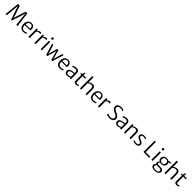

<svg xmlns="http://www.w3.org/2000/svg" viewBox="1284 -4763 8965 8965"><g transform="rotate(45 5767.0 -280.5)"><path d="M73 0 152 -743H269L434 -260L470 -121L506 -260L661 -743H772L868 0H785L733 -462L711 -682L651 -462L493 7H448L282 -462L216 -682L197 -462L153 0Z M1235 8Q1118 8 1055.5 -67.2Q993 -142.5 993 -276Q993 -359.5 1022 -424.2Q1051 -489 1106.5 -526.2Q1162 -563.5 1242 -564Q1301 -565 1345.5 -539.2Q1390 -513.5 1415.2 -466Q1440.5 -418.5 1442 -355Q1442 -329 1441.5 -308.2Q1441 -287.5 1438 -270H1073Q1072.5 -260.5 1073 -250Q1075.5 -178.5 1099.5 -135.5Q1123.5 -92.5 1164 -73.2Q1204.5 -54 1256 -54Q1281.5 -54 1310.8 -60.5Q1340 -67 1365.8 -76.8Q1391.5 -86.5 1406 -96L1423 -43Q1405 -28 1374 -16.5Q1343 -5 1306.2 1.5Q1269.5 8 1235 8ZM1237 -506Q1176 -506 1131.5 -463.5Q1087 -421 1076 -325H1365Q1368 -376 1356.8 -417Q1345.5 -458 1316.5 -482Q1287.5 -506 1237 -506Z M1581 0V-556H1651L1655.5 -482.5Q1667 -497 1693.2 -516.2Q1719.5 -535.5 1754.2 -549.8Q1789 -564 1825 -564Q1863 -564 1878 -558V-481Q1870.5 -485 1855.8 -489Q1841 -493 1810 -493Q1762 -493 1723 -471Q1684 -449 1663 -428V0Z M1980 0V-556H2050L2054.5 -482.5Q2066 -497 2092.2 -516.2Q2118.5 -535.5 2153.2 -549.8Q2188 -564 2224 -564Q2262 -564 2277 -558V-481Q2269.5 -485 2254.8 -489Q2240 -493 2209 -493Q2161 -493 2122 -471Q2083 -449 2062 -428V0Z M2391 0V-556H2472V0ZM2427 -678Q2405.5 -678 2389.8 -692.5Q2374 -707 2374 -733Q2374 -761 2393.2 -778.5Q2412.5 -796 2434 -796Q2461 -796 2474 -780.2Q2487 -764.5 2487 -741Q2487 -712.5 2468.8 -695.2Q2450.5 -678 2427 -678Z M2764 9 2589 -557H2671L2782 -174L2804 -86L2823 -174L2931 -557H3011L3120 -174L3141 -85L3162 -172L3270 -557H3349L3176 9H3101L2985 -400L2970.5 -472L2955 -400L2841 9Z M3653 8Q3536 8 3473.5 -67.2Q3411 -142.5 3411 -276Q3411 -359.5 3440 -424.2Q3469 -489 3524.5 -526.2Q3580 -563.5 3660 -564Q3719 -565 3763.5 -539.2Q3808 -513.5 3833.2 -466Q3858.5 -418.5 3860 -355Q3860 -329 3859.5 -308.2Q3859 -287.5 3856 -270H3491Q3490.5 -260.5 3491 -250Q3493.5 -178.5 3517.5 -135.5Q3541.5 -92.5 3582 -73.2Q3622.5 -54 3674 -54Q3699.5 -54 3728.8 -60.5Q3758 -67 3783.8 -76.8Q3809.5 -86.5 3824 -96L3841 -43Q3823 -28 3792 -16.5Q3761 -5 3724.2 1.5Q3687.5 8 3653 8ZM3655 -506Q3594 -506 3549.5 -463.5Q3505 -421 3494 -325H3783Q3786 -376 3774.8 -417Q3763.5 -458 3734.5 -482Q3705.5 -506 3655 -506Z M4136 8Q4062.5 8 4014.8 -33.2Q3967 -74.5 3967 -147Q3967 -202 3997.8 -240.2Q4028.5 -278.5 4087 -300Q4119.5 -312.5 4159 -319.8Q4198.5 -327 4236.8 -330Q4275 -333 4304 -333V-391Q4304 -455 4271.8 -476.5Q4239.5 -498 4174 -498Q4146 -498 4114.8 -490.8Q4083.5 -483.5 4057 -472.5Q4030.5 -461.5 4016 -451L3996 -509Q4005.5 -515.5 4035.8 -529Q4066 -542.5 4108 -553.8Q4150 -565 4195 -565Q4252 -565 4294.8 -550Q4337.5 -535 4361.2 -496.5Q4385 -458 4385 -388V0H4309V-52Q4286 -31 4240.8 -11.5Q4195.5 8 4136 8ZM4047 -153Q4047 -109.5 4073.5 -81.2Q4100 -53 4160 -53Q4194.5 -53 4224.8 -62.2Q4255 -71.5 4276 -82.8Q4297 -94 4304 -101V-281Q4284 -281 4252.5 -278.5Q4221 -276 4188.2 -270.2Q4155.5 -264.5 4132 -255Q4090 -239.5 4068.5 -215Q4047 -190.5 4047 -153Z M4714 8Q4680 8 4651 -2.2Q4622 -12.5 4604.5 -42.5Q4587 -72.5 4587 -132V-495H4510V-540Q4537 -547.5 4562.8 -552.8Q4588.5 -558 4595 -575Q4598 -583.5 4601.8 -603.2Q4605.5 -623 4609.8 -645.2Q4614 -667.5 4619 -684H4668V-557H4841V-495H4668V-178Q4668 -122.5 4675 -97.2Q4682 -72 4698.2 -65Q4714.5 -58 4742 -58Q4759 -58 4780 -62.2Q4801 -66.5 4819.2 -72.8Q4837.5 -79 4847 -85L4861 -38Q4847 -26.5 4822 -16Q4797 -5.5 4768.2 1.2Q4739.5 8 4714 8Z M4985 0V-813H5067V-565L5062.5 -488.5Q5083.5 -505 5116.2 -522.2Q5149 -539.5 5188 -551.8Q5227 -564 5267 -565Q5359.5 -566.5 5399.8 -513.8Q5440 -461 5439 -331V0H5358V-336Q5358 -427 5331.8 -463.2Q5305.5 -499.5 5234 -497Q5193 -495.5 5146.5 -475Q5100 -454.5 5067 -429V0Z M5826 8Q5709 8 5646.5 -67.2Q5584 -142.5 5584 -276Q5584 -359.5 5613 -424.2Q5642 -489 5697.5 -526.2Q5753 -563.5 5833 -564Q5892 -565 5936.5 -539.2Q5981 -513.5 6006.2 -466Q6031.5 -418.5 6033 -355Q6033 -329 6032.5 -308.2Q6032 -287.5 6029 -270H5664Q5663.5 -260.5 5664 -250Q5666.5 -178.5 5690.5 -135.5Q5714.5 -92.5 5755 -73.2Q5795.5 -54 5847 -54Q5872.5 -54 5901.8 -60.5Q5931 -67 5956.8 -76.8Q5982.5 -86.5 5997 -96L6014 -43Q5996 -28 5965 -16.5Q5934 -5 5897.2 1.5Q5860.5 8 5826 8ZM5828 -506Q5767 -506 5722.5 -463.5Q5678 -421 5667 -325H5956Q5959 -376 5947.8 -417Q5936.5 -458 5907.5 -482Q5878.5 -506 5828 -506Z M6172 0V-556H6242L6246.5 -482.5Q6258 -497 6284.2 -516.2Q6310.5 -535.5 6345.2 -549.8Q6380 -564 6416 -564Q6454 -564 6469 -558V-481Q6461.5 -485 6446.8 -489Q6432 -493 6401 -493Q6353 -493 6314 -471Q6275 -449 6254 -428V0Z M6944 8Q6895.5 8 6852.5 0.8Q6809.5 -6.5 6778 -16.8Q6746.5 -27 6733 -36L6753 -104Q6783 -86 6834.8 -72Q6886.5 -58 6939 -58Q7016.5 -58 7061.8 -87.8Q7107 -117.5 7107 -179Q7107 -221.5 7084.5 -249.5Q7062 -277.5 7022 -299.2Q6982 -321 6930 -345Q6881.5 -367 6836.8 -398Q6792 -429 6763.5 -470.8Q6735 -512.5 6735 -567Q6735 -618.5 6756.2 -653.8Q6777.5 -689 6812.8 -710.5Q6848 -732 6890.2 -741.5Q6932.5 -751 6975 -751Q7045.5 -751 7088.5 -737.8Q7131.5 -724.5 7151 -711L7134 -646Q7107 -663.5 7069.5 -674.8Q7032 -686 6975 -686Q6935.5 -686 6898.5 -674.5Q6861.5 -663 6837.8 -639Q6814 -615 6814 -578Q6814 -536.5 6833.2 -508.2Q6852.5 -480 6889.5 -457.2Q6926.5 -434.5 6979 -409Q7016 -391.5 7053 -371.2Q7090 -351 7120.5 -325.2Q7151 -299.5 7169.5 -266Q7188 -232.5 7188 -188Q7188 -122.5 7157 -79Q7126 -35.5 7071 -13.8Q7016 8 6944 8Z M7461 8Q7387.5 8 7339.8 -33.2Q7292 -74.5 7292 -147Q7292 -202 7322.8 -240.2Q7353.5 -278.5 7412 -300Q7444.5 -312.5 7484 -319.8Q7523.5 -327 7561.8 -330Q7600 -333 7629 -333V-391Q7629 -455 7596.8 -476.5Q7564.5 -498 7499 -498Q7471 -498 7439.8 -490.8Q7408.5 -483.5 7382 -472.5Q7355.5 -461.5 7341 -451L7321 -509Q7330.5 -515.5 7360.8 -529Q7391 -542.5 7433 -553.8Q7475 -565 7520 -565Q7577 -565 7619.8 -550Q7662.5 -535 7686.2 -496.5Q7710 -458 7710 -388V0H7634V-52Q7611 -31 7565.8 -11.5Q7520.5 8 7461 8ZM7372 -153Q7372 -109.5 7398.5 -81.2Q7425 -53 7485 -53Q7519.5 -53 7549.8 -62.2Q7580 -71.5 7601 -82.8Q7622 -94 7629 -101V-281Q7609 -281 7577.5 -278.5Q7546 -276 7513.2 -270.2Q7480.5 -264.5 7457 -255Q7415 -239.5 7393.5 -215Q7372 -190.5 7372 -153Z M7893 0V-556H7966V-485Q7986 -500 8018.8 -518.2Q8051.5 -536.5 8091 -550.2Q8130.5 -564 8171 -565Q8262 -566.5 8300 -516.8Q8338 -467 8338 -344V0H8256V-345Q8256 -427.5 8232.5 -463.8Q8209 -500 8137 -497Q8111 -496.5 8081.5 -486.5Q8052 -476.5 8024 -461Q7996 -445.5 7975 -429V0Z M8484 -32 8497 -94Q8507.5 -86.5 8532.8 -77Q8558 -67.5 8590.8 -60.5Q8623.5 -53.5 8657 -53Q8710.5 -53 8744.8 -74.8Q8779 -96.5 8779 -139Q8779 -168.5 8760.5 -188Q8742 -207.5 8715.8 -220.5Q8689.5 -233.5 8666 -243Q8613.5 -264 8573.2 -288.5Q8533 -313 8510.2 -345.8Q8487.5 -378.5 8488 -424Q8489 -472 8515.8 -503Q8542.5 -534 8586.5 -549Q8630.5 -564 8683 -564Q8732 -565 8771.5 -554.8Q8811 -544.5 8826 -536L8812 -474Q8798 -484.5 8762.2 -494.2Q8726.5 -504 8686 -504Q8626 -504 8595.5 -482.5Q8565 -461 8564 -428Q8563.5 -384.5 8595.8 -361.2Q8628 -338 8672 -319Q8715.5 -300.5 8757.5 -278.5Q8799.5 -256.5 8827.2 -224.8Q8855 -193 8855 -145Q8855 -71.5 8802.2 -31.8Q8749.5 8 8661 8Q8608 8 8558 -4.2Q8508 -16.5 8484 -32Z M9180 0V-743H9259L9261 -67H9573L9571 0Z M9698 0V-556H9779V0ZM9734 -678Q9712.5 -678 9696.8 -692.5Q9681 -707 9681 -733Q9681 -761 9700.2 -778.5Q9719.5 -796 9741 -796Q9768 -796 9781 -780.2Q9794 -764.5 9794 -741Q9794 -712.5 9775.8 -695.2Q9757.5 -678 9734 -678Z M10159 -186Q10119 -186 10083.5 -196.5Q10068 -186 10053 -166.8Q10038 -147.5 10038 -126Q10038 -91 10056 -77.5Q10074 -64 10118 -64H10239Q10318.5 -64 10359.5 -44Q10400.5 -24 10415.2 7.5Q10430 39 10430 74Q10430 129 10393.8 169Q10357.5 209 10296.5 230.5Q10235.5 252 10161 252Q10055.5 252 9991.8 215Q9928 178 9928 95Q9928 52.5 9954 22.2Q9980 -8 10005.5 -22.5Q9979 -36 9971.5 -59Q9964 -82 9964 -106Q9964 -134 9986.2 -163.5Q10008.5 -193 10038.5 -215Q9996.5 -238 9971.2 -277.8Q9946 -317.5 9946 -370Q9946 -436 9975.2 -478.5Q10004.5 -521 10053.5 -542Q10102.5 -563 10162 -564Q10200.5 -565 10235.8 -556.8Q10271 -548.5 10299.5 -531Q10317 -540.5 10346.5 -547.8Q10376 -555 10406 -555H10452V-490H10345Q10361 -469 10370 -441.5Q10379 -414 10379 -380Q10379 -317 10349.5 -273.8Q10320 -230.5 10270 -208.2Q10220 -186 10159 -186ZM10160 -240Q10221 -240 10259.5 -271.5Q10298 -303 10298 -377Q10298 -444 10262.8 -476.5Q10227.5 -509 10166 -509Q10130 -508.5 10098.2 -496.5Q10066.5 -484.5 10046.8 -455.2Q10027 -426 10027 -374Q10027 -317 10061 -278.5Q10095 -240 10160 -240ZM10008 85Q10008 143.5 10046.2 169.8Q10084.5 196 10164 196Q10212 196 10255 184.8Q10298 173.5 10325 150.2Q10352 127 10352 91Q10352 43 10319.8 21.5Q10287.5 0 10205 0H10130Q10106.5 0 10087.5 -1.8Q10068.5 -3.5 10053 -5.5Q10037 8 10022.5 29.8Q10008 51.5 10008 85Z M10569 0V-813H10651V-565L10646.5 -488.5Q10667.5 -505 10700.2 -522.2Q10733 -539.5 10772 -551.8Q10811 -564 10851 -565Q10943.5 -566.5 10983.8 -513.8Q11024 -461 11023 -331V0H10942V-336Q10942 -427 10915.8 -463.2Q10889.5 -499.5 10818 -497Q10777 -495.5 10730.5 -475Q10684 -454.5 10651 -429V0Z M11357 8Q11323 8 11294 -2.2Q11265 -12.5 11247.5 -42.5Q11230 -72.5 11230 -132V-495H11153V-540Q11180 -547.5 11205.8 -552.8Q11231.5 -558 11238 -575Q11241 -583.5 11244.8 -603.2Q11248.5 -623 11252.8 -645.2Q11257 -667.5 11262 -684H11311V-557H11484V-495H11311V-178Q11311 -122.5 11318 -97.2Q11325 -72 11341.2 -65Q11357.5 -58 11385 -58Q11402 -58 11423 -62.2Q11444 -66.5 11462.2 -72.8Q11480.5 -79 11490 -85L11504 -38Q11490 -26.5 11465 -16Q11440 -5.5 11411.2 1.2Q11382.5 8 11357 8Z"/></g></svg>

Font: Merriweather Sans Light
Style: Regular
Weight: 300
Designer: Eben Sorkin
Foundry: Eben Sorkin
Version: Version 2.001; ttfautohint (v1.8.3)